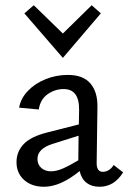

<svg xmlns="http://www.w3.org/2000/svg" viewBox="-20 -708 490 733"><path d="M450 -50Q416 5 360 5Q330 5 310.5 -10Q291 -25 284 -55Q211 5 148 5Q101 5 72 -21Q43 -47 43 -89Q43 -129 70.5 -158Q98 -187 163 -203L281 -233L282 -288Q283 -368 223 -368Q190 -368 162 -348.5Q134 -329 128 -290L53 -297Q59 -332 86 -360.5Q113 -389 153.5 -405.5Q194 -422 239 -422Q297 -422 325 -389.5Q353 -357 352 -299L349 -85Q349 -52 373 -52Q384 -52 395 -58.5Q406 -65 414 -78ZM175 -54Q195 -54 219.5 -64.5Q244 -75 279 -96V-99L280 -190L182 -159Q123 -141 123 -101Q123 -80 137.5 -67Q152 -54 175 -54ZM73 -657 109 -688 220 -580 330 -688 365 -657 220 -487Z"/></svg>

Font: Ysabeau Medium
Style: Regular
Weight: 500
Designer: Christian Thalmann (Catharsis Fonts)
Version: Version 0.003